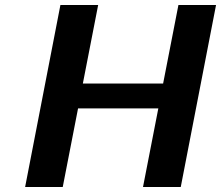

<svg xmlns="http://www.w3.org/2000/svg" viewBox="-20 -745 881 765"><path d="M700.2 0H549.8L610.8 -313H291L230 0H80.1L220.7 -725.1H371.1L310.1 -412.1H629.9L690.9 -725.1H840.8Z"/></svg>

Font: Aurulent Sans
Style: BoldItalic
Weight: 700
Italic angle: -11°
Version: Version 2007.05.04